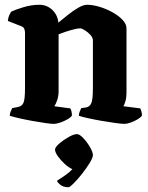

<svg xmlns="http://www.w3.org/2000/svg" viewBox="-20 -520 621 806"><path d="M205 0Q195 0 170 -3.5Q145 -7 115 -12.5Q85 -18 59 -24Q33 -30 21 -34Q21 -42 24.5 -51Q28 -60 31 -66L56 -71Q72 -74 78.5 -88.5Q85 -103 85 -151V-383Q85 -392 81.5 -399.5Q78 -407 69 -410L13 -432Q14 -446 19 -456.5Q24 -467 27 -471Q43 -479 77.5 -489.5Q112 -500 145 -500Q177 -500 199.5 -478.5Q222 -457 225 -425Q243 -440 265 -457.5Q287 -475 308.5 -487.5Q330 -500 346 -500Q369 -500 397.5 -491.5Q426 -483 452 -468.5Q478 -454 494.5 -436.5Q511 -419 511 -401V-131Q511 -110 506.5 -95Q502 -80 498 -74L569 -65Q571 -61 573.5 -52.5Q576 -44 576 -35Q571 -27 557.5 -19Q544 -11 528.5 -5.5Q513 0 502 0Q492 0 465.5 -3.5Q439 -7 407.5 -12.5Q376 -18 349 -24Q322 -30 311 -34Q311 -42 314.5 -51Q318 -60 321 -66L342 -69Q357 -72 363.5 -87.5Q370 -103 370 -151V-350Q370 -362 359.5 -373.5Q349 -385 336 -393Q323 -401 317 -401Q307 -401 289 -396.5Q271 -392 253.5 -386Q236 -380 226 -376V-138Q226 -117 220 -99.5Q214 -82 208 -74L275 -65Q278 -61 280 -52.5Q282 -44 282 -35Q277 -27 263 -19Q249 -11 233 -5.5Q217 0 205 0ZM268 266Q247 266 235 257Q223 248 219 239Q236 228 253.5 216Q271 204 284 190Q269 184 252 168.5Q235 153 223 136Q211 119 211 108Q211 98 229 82.5Q247 67 268.5 55Q290 43 303 43Q314 43 330 60Q346 77 358 98Q370 119 370 131Q370 142 356.5 164Q343 186 324.5 209.5Q306 233 289.5 249.5Q273 266 268 266Z"/></svg>

Font: Texturina 72pt ExtraBold
Style: Regular
Weight: 800
Designer: Guillermo Torres Carreño
Foundry: Omnibus-Type
Version: Version 1.002; ttfautohint (v1.8.3)